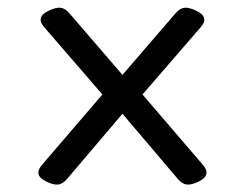

<svg xmlns="http://www.w3.org/2000/svg" viewBox="-20 -479 640 506"><path d="M442.4 -443.8 291.5 -268.6 269.5 -252.9 89.8 -43.5Q67.4 -16.6 103 0Q121.6 8.8 133.5 7.3Q145.5 5.9 156.7 -7.3L316.4 -195.3L340.3 -212.4L509.3 -407.7Q532.7 -434.6 496.1 -451.2Q477.5 -460 465.6 -458.5Q453.6 -457 442.4 -443.8ZM96.2 -407.7 265.1 -212.4 289.1 -195.3 448.7 -7.3Q460 5.9 471.9 7.3Q483.9 8.8 502.4 0Q538.1 -16.6 515.6 -43.5L335.9 -252.9L314 -268.6L163.1 -443.8Q151.9 -457 139.9 -458.5Q127.9 -460 109.4 -451.2Q72.8 -434.6 96.2 -407.7Z"/></svg>

Font: Courier Prime Code
Style: Regular
Weight: 400
Designer: Alan Dague-Greene
Foundry: Quote-Unquote Apps
Version: Version 3.18